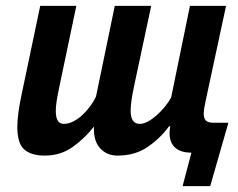

<svg xmlns="http://www.w3.org/2000/svg" viewBox="-20 -520 811 654"><path d="M556 -90Q526 -49 483 -19.5Q440 10 380 10Q344 10 321 -15Q298 -40 300 -89Q270 -50 228.5 -20Q187 10 132 10Q87 10 63 -10.5Q39 -31 39 -88Q39 -131 54 -200L117 -500H240L181 -219Q176 -195 173 -176Q170 -157 170 -142Q170 -98 197 -98Q214 -98 231 -107Q248 -116 262.5 -130Q277 -144 288.5 -160Q300 -176 307 -191L371 -500H495L437 -228Q425 -172 425 -143Q425 -98 456 -98Q469 -98 484.5 -106.5Q500 -115 514.5 -128Q529 -141 542 -157Q555 -173 563 -188L627 -500H750L681 -179Q678 -165 676 -153.5Q674 -142 674 -133Q674 -116 681.5 -109Q689 -102 707 -102H758L696 114H602L632 0Q589 0 570.5 -23.5Q552 -47 560 -90H556Z"/></svg>

Font: PT Sans
Style: Bold Italic
Weight: 700
Italic angle: -12°
Designer: A.Korolkova, O.Umpeleva, V.Yefimov
Foundry: ParaType Ltd
Version: Version 2.003W OFL